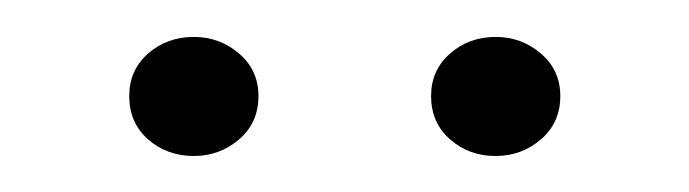

<svg xmlns="http://www.w3.org/2000/svg" viewBox="-20 -762 373 104"><path d="M85 -677.5Q70.5 -677.5 60.2 -686.5Q50 -695.5 50 -710Q50 -724 60.2 -733Q70.5 -742 85 -742Q99 -742 109.5 -733Q120 -724 120 -710Q120 -695.5 109.5 -686.5Q99 -677.5 85 -677.5ZM248.5 -677.5Q234 -677.5 223.8 -686.5Q213.5 -695.5 213.5 -710Q213.5 -724 223.8 -733Q234 -742 248.5 -742Q262.5 -742 273 -733Q283.5 -724 283.5 -710Q283.5 -695.5 273 -686.5Q262.5 -677.5 248.5 -677.5Z"/></svg>

Font: Epilogue ExtraLight
Style: Regular
Weight: 250
Designer: Tyler Finck
Foundry: Etcetera Type Co
Version: Version 2.112